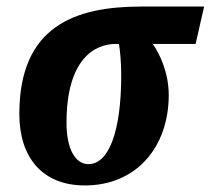

<svg xmlns="http://www.w3.org/2000/svg" viewBox="-20 -556 643 586"><path d="M239 10C397 10 495 -108 495 -266C495 -337 465 -396 446 -422H577L603 -536H411C210 -536 39 -477 39 -208C39 -77 108 10 239 10ZM250 -55C210 -55 183 -101 183 -181C183 -376 269 -422 334 -422H343C346 -405 350 -368 350 -327C350 -149 310 -55 250 -55Z"/></svg>

Font: Noto Serif Condensed Extra
Style: Italic
Weight: 800
Width: 3
Italic angle: -12°
Designer: Monotype Design Team
Foundry: Monotype Imaging Inc.
Version: Version 1.901